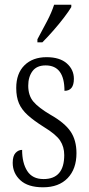

<svg xmlns="http://www.w3.org/2000/svg" viewBox="-20 -786 380 816"><path d="M163 10Q99 10 66.5 -20Q34 -50 34 -94Q34 -123 46 -136Q58 -149 74 -149Q74 -93 96 -59Q118 -25 165 -25Q253 -25 253 -127Q253 -162 235.5 -188.5Q218 -215 167 -246Q124 -273 98 -296.5Q72 -320 60.5 -347Q49 -374 49 -412Q49 -474 84 -508.5Q119 -543 178 -543Q234 -543 264 -516.5Q294 -490 294 -451Q294 -400 254 -400Q254 -508 174 -508Q136 -508 118 -483.5Q100 -459 100 -422Q100 -380 122 -354Q144 -328 195 -298Q255 -264 280 -227Q305 -190 305 -135Q305 -68 267.5 -29Q230 10 163 10ZM139 -619Q161 -660 180 -696Q199 -732 210 -766H283V-756Q273 -739 252.5 -712Q232 -685 207 -656.5Q182 -628 160 -606H139Z"/></svg>

Font: Noto Serif Tamil ExtraCondensed Light
Style: Regular
Weight: 300
Width: 2
Designer: Indian Type Foundry, Tom Grace, and the Monotype Design Team
Foundry: Monotype Imaging Inc.
Version: Version 2.004; ttfautohint (v1.8.4.7-5d5b)